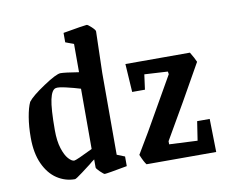

<svg xmlns="http://www.w3.org/2000/svg" viewBox="-74 -742 1006 844"><g transform="rotate(-10 429.0 -319.5)"><path d="M35 -203Q35 -253 42 -294.5Q49 -336 60 -359Q77 -382 135.5 -421Q194 -460 213 -460Q232 -460 294 -450V-576L257 -590V-632Q354 -649 363 -649Q368 -649 383.5 -634.5Q399 -620 399 -614L394 -429V-64L429 -50V-7Q338 10 328 10Q324 10 308.5 -5Q293 -20 293 -25V-61Q280 -52 270 -43Q261 -36 230.5 -13Q200 10 195 10Q152 10 115.5 -14Q79 -38 57 -86Q35 -134 35 -203ZM290 -108V-377Q261 -386 226.5 -394Q192 -402 181 -399Q163 -395 154 -354Q145 -313 145 -217Q145 -169 155.5 -136Q166 -103 180.5 -87Q195 -71 206 -71Q215 -71 290 -108ZM492 -46Q541 -126 613 -254L681 -373L679 -385L575 -391L566 -324H509L501 -450H789Q806 -422 813 -405Q722 -242 629 -83V-69L755 -63L768 -148H824L827 0H516Q506 -12 492 -46Z"/></g></svg>

Font: Grenze Medium
Style: Regular
Weight: 500
Designer: Renata Polastri
Foundry: Omnibus-Type
Version: Version 1.002; ttfautohint (v1.8)